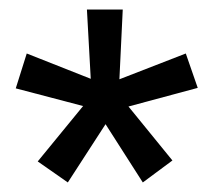

<svg xmlns="http://www.w3.org/2000/svg" viewBox="-20 -672 446 402"><path d="M162 -652H237L230 -506L369 -560L394 -488L249 -449L341 -336L279 -290L201 -412L122 -290L59 -334L154 -450L13 -487L36 -560L170 -507Z"/></svg>

Font: Podkova
Style: Regular
Weight: 400
Designer: Ilya Yudin
Foundry: Cyreal (www.cyreal.org)
Version: Version 2.103